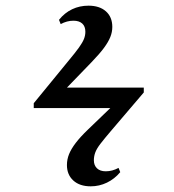

<svg xmlns="http://www.w3.org/2000/svg" viewBox="-20 -593 615 677"><path d="M300 64Q261 64 238.5 43.5Q216 23 216 -11Q216 -31 223.5 -49.5Q231 -68 247 -89Q263 -110 290 -136L369 -212H99V-229L221 -378Q246 -408 258.5 -425.5Q271 -443 276 -455.5Q281 -468 281 -481Q281 -500 270 -510Q259 -520 239 -520Q216 -520 194 -508L188 -523Q208 -548 234.5 -560.5Q261 -573 292 -573Q331 -573 353.5 -553Q376 -533 376 -498Q376 -480 369 -462.5Q362 -445 346.5 -424Q331 -403 303 -374L216 -284H487V-267L371 -131Q348 -104 334.5 -86.5Q321 -69 316 -55.5Q311 -42 311 -28Q311 -10 322 0.5Q333 11 353 11Q376 11 398 -1L404 14Q384 38 357 51Q330 64 300 64Z"/></svg>

Font: Literata 60pt Medium
Style: Regular
Weight: 500
Designer: Latin by Veronika Burian and Jose Scaglione. Greek by Irene Vlachou. Cyrillic by Vera Evstafieva.
Foundry: TypeTogether
Version: Version 3.103;gftools[0.9.29]